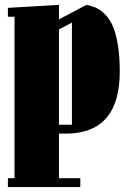

<svg xmlns="http://www.w3.org/2000/svg" viewBox="-20 -532 514 782"><path d="M39.1 -463.9H12.2V-500L220.2 -512.2V-453.1L332 -512.2Q355.5 -507.8 373.8 -499Q392.1 -490.2 410.4 -470.9Q428.7 -451.7 440.7 -422.9Q452.6 -394 460.2 -347.9Q467.8 -301.8 467.8 -241.2Q467.8 12.2 248 12.2H220.2V193.8H307.1V230H12.2V193.8H39.1ZM272.9 -439.9 220.2 -412.1V-23.9H272.9Z"/></svg>

Font: Lletraferida
Style: Heavy
Weight: 900
Designer: Josep Patau Bellart
Foundry: Josep Patau Bellart
Version: Version 1.000